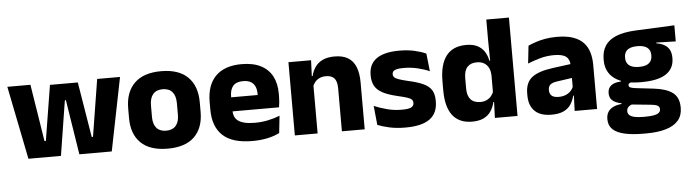

<svg xmlns="http://www.w3.org/2000/svg" viewBox="-50 -876 4602 1284"><g transform="rotate(-5 2251.0 -234.0)"><path d="M111.5 0 13 -491.5H168L229 -108H238L298 -479.5H485L546 -108H554.5L616 -491.5H769.5L671 0H453.5L404 -313L395.5 -368H388.5L379.5 -313L330 0Z M1046 14Q927 14 866.2 -45.2Q805.5 -104.5 805.5 -212V-276.5Q805.5 -385.5 866.5 -445.8Q927.5 -506 1046 -506Q1164.5 -506 1225.2 -445.8Q1286 -385.5 1286 -276.5V-212Q1286 -104.5 1225.5 -45.2Q1165 14 1046 14ZM1046 -106.5Q1088.5 -106.5 1110.8 -132.2Q1133 -158 1133 -205.5V-283Q1133 -333 1110.8 -359Q1088.5 -385 1046 -385Q1003.5 -385 981.2 -359Q959 -333 959 -283V-205.5Q959 -158 981.2 -132.2Q1003.5 -106.5 1046 -106.5Z M1614 12.5Q1480 12.5 1416 -47.2Q1352 -107 1352 -221.5V-272.5Q1352 -385.5 1412 -445.8Q1472 -506 1586.5 -506Q1663.5 -506 1714.8 -479.8Q1766 -453.5 1791.8 -405Q1817.5 -356.5 1817.5 -288.5V-272Q1817.5 -253 1815.8 -233.2Q1814 -213.5 1811 -196.5H1673Q1675 -225.5 1675.5 -251.2Q1676 -277 1676 -298Q1676 -328.5 1666.5 -349.2Q1657 -370 1637.2 -381Q1617.5 -392 1586.5 -392Q1540.5 -392 1519.2 -367.2Q1498 -342.5 1498 -297V-252L1499 -235.5V-200.5Q1499 -181.5 1505.2 -164.5Q1511.5 -147.5 1527.2 -134.8Q1543 -122 1570.8 -114.8Q1598.5 -107.5 1641.5 -107.5Q1687 -107.5 1729 -116.2Q1771 -125 1809.5 -140L1797 -25Q1763 -7.5 1716.5 2.5Q1670 12.5 1614 12.5ZM1433 -196.5V-291H1780V-196.5Z M2216 0V-289Q2216 -316 2209 -335.8Q2202 -355.5 2185.5 -366Q2169 -376.5 2140.5 -376.5Q2117 -376.5 2099 -368.2Q2081 -360 2068.8 -345.8Q2056.5 -331.5 2050.5 -313.5L2027 -385H2053Q2061 -418.5 2079.2 -445Q2097.5 -471.5 2129.5 -487.2Q2161.5 -503 2210.5 -503Q2265.5 -503 2300.5 -481.8Q2335.5 -460.5 2352.2 -418.5Q2369 -376.5 2369 -313.5V0ZM1900 0V-491.5H2052L2047 -368.5L2053 -354V0Z M2641.5 12Q2583 12 2536 1.8Q2489 -8.5 2455.5 -22L2442.5 -150.5Q2481 -134.5 2527.8 -121.8Q2574.5 -109 2629 -109Q2672.5 -109 2690.8 -118.2Q2709 -127.5 2709 -147V-149Q2709 -162.5 2699.8 -171.2Q2690.5 -180 2667.8 -187Q2645 -194 2604 -203.5Q2542.5 -218 2506.5 -237.8Q2470.5 -257.5 2455.2 -286.2Q2440 -315 2440 -354.5V-358.5Q2440 -431.5 2492 -467.8Q2544 -504 2645 -504Q2702 -504 2747.5 -493.5Q2793 -483 2824 -468.5L2837 -349Q2801 -365 2756.8 -375.5Q2712.5 -386 2664 -386Q2634.5 -386 2617.8 -382Q2601 -378 2594.2 -370.5Q2587.5 -363 2587.5 -352V-350.5Q2587.5 -338.5 2595.5 -330Q2603.5 -321.5 2624.8 -314Q2646 -306.5 2686 -297Q2748 -283.5 2786 -266.2Q2824 -249 2841.5 -221.8Q2859 -194.5 2859 -149.5V-145Q2859 -65.5 2805.5 -26.8Q2752 12 2641.5 12Z M3089.5 11.5Q3003.5 11.5 2959.2 -45Q2915 -101.5 2915 -213V-273.5Q2915 -387 2959.5 -445Q3004 -503 3094 -503Q3138 -503 3167.5 -488.5Q3197 -474 3214.8 -447.5Q3232.5 -421 3239.5 -385H3281L3245 -286Q3244 -316.5 3233 -337.5Q3222 -358.5 3202.2 -369.8Q3182.5 -381 3154.5 -381Q3112.5 -381 3090.5 -356.5Q3068.5 -332 3068.5 -283V-212.5Q3068.5 -164 3090.8 -139.2Q3113 -114.5 3156.5 -114.5Q3179.5 -114.5 3197.8 -123Q3216 -131.5 3228.8 -146.5Q3241.5 -161.5 3247.5 -180.5L3285 -106.5H3242Q3234.5 -73.5 3217 -46.5Q3199.5 -19.5 3168.5 -4Q3137.5 11.5 3089.5 11.5ZM3243 0 3247.5 -124.5 3245 -150.5V-349.5V-371L3243 -513.5V-660.5H3395V0Z M3778.5 0 3783 -123 3779.5 -130.5V-284L3778.5 -304Q3778.5 -345 3754.5 -364.5Q3730.5 -384 3674 -384Q3624.5 -384 3580 -371.5Q3535.5 -359 3496 -343L3509 -461.5Q3532.5 -472.5 3561.8 -482.2Q3591 -492 3626.5 -498Q3662 -504 3702.5 -504Q3767 -504 3810.5 -489Q3854 -474 3880 -446.5Q3906 -419 3917.5 -380.8Q3929 -342.5 3929 -296.5V0ZM3622 11.5Q3548.5 11.5 3510.5 -25.5Q3472.5 -62.5 3472.5 -131V-144.5Q3472.5 -217 3517.2 -251.8Q3562 -286.5 3659.5 -299L3791.5 -316.5L3800.5 -224.5L3683.5 -207.5Q3648 -203 3633.5 -191Q3619 -179 3619 -155.5V-152Q3619 -129.5 3633.5 -116.2Q3648 -103 3680 -103Q3708 -103 3728.2 -111.5Q3748.5 -120 3761.5 -133.8Q3774.5 -147.5 3781 -164.5L3802.5 -102.5H3777.5Q3769.5 -70.5 3752.8 -44.5Q3736 -18.5 3704.5 -3.5Q3673 11.5 3622 11.5Z M4239 -153Q4120.5 -153 4061 -197Q4001.5 -241 4001.5 -320.5V-327Q4001.5 -381 4025.8 -418.2Q4050 -455.5 4100.5 -476Q4151 -496.5 4230 -500.5L4492.5 -512.5V-404.5L4362 -408V-403Q4395.5 -397.5 4417.2 -384.2Q4439 -371 4449.8 -349.8Q4460.5 -328.5 4460.5 -297.5V-294Q4460.5 -225.5 4406.2 -189.2Q4352 -153 4239 -153ZM4231.5 79.5H4246.5Q4282.5 79.5 4304.8 75Q4327 70.5 4337.5 61.5Q4348 52.5 4348 39V38Q4348 20.5 4333.2 13Q4318.5 5.5 4289 3L4144 -11.5L4177.5 -13.5Q4162.5 -11 4151.8 -5Q4141 1 4134.8 10Q4128.5 19 4128.5 32V33Q4128.5 48 4139.5 58.5Q4150.5 69 4173.2 74.2Q4196 79.5 4231.5 79.5ZM4224 191.5Q4150 191.5 4097.8 179.8Q4045.5 168 4018.5 142.5Q3991.5 117 3991.5 75V73Q3991.5 44.5 4004 25Q4016.5 5.5 4040 -5.5Q4063.5 -16.5 4095 -19V-24Q4056.5 -31 4035.8 -48.5Q4015 -66 4015 -97.5V-98Q4015 -120.5 4025.2 -136Q4035.5 -151.5 4055.5 -159.8Q4075.5 -168 4104.5 -169.5V-186L4217.5 -157.5L4184.5 -158Q4167 -158 4159.8 -153.5Q4152.5 -149 4152.5 -140V-139.5Q4152.5 -128.5 4164.2 -123.8Q4176 -119 4202.5 -116L4319 -102.5Q4404 -92.5 4445.5 -60.5Q4487 -28.5 4487 38.5V41.5Q4487 92.5 4458.2 125.8Q4429.5 159 4375.2 175.2Q4321 191.5 4243 191.5ZM4234 -256Q4263.5 -256 4282.8 -263.8Q4302 -271.5 4311.8 -286.8Q4321.5 -302 4321.5 -323.5V-328Q4321.5 -349.5 4312 -364.5Q4302.5 -379.5 4283.2 -387.2Q4264 -395 4234 -395H4233.5Q4203 -395 4183.5 -387Q4164 -379 4154.8 -364Q4145.5 -349 4145.5 -327.5V-323.5Q4145.5 -302 4155.2 -286.8Q4165 -271.5 4184.5 -263.8Q4204 -256 4234 -256Z"/></g></svg>

Font: Anek Gurmukhi
Style: Bold
Weight: 700
Designer: Sarang Kulkarni (Gurmukhi), Yesha Goshar (Latin)
Foundry: Ek Type
Version: Version 1.003